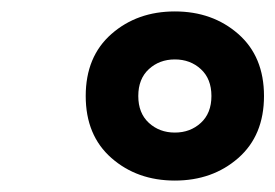

<svg xmlns="http://www.w3.org/2000/svg" viewBox="-20 -776 482 336"><path d="M286 -460Q220 -460 175 -499.5Q130 -539 130 -608Q130 -677 175 -716.5Q220 -756 286 -756Q352 -756 397 -716.5Q442 -677 442 -608Q442 -539 397 -499.5Q352 -460 286 -460ZM286 -544Q313 -544 331.5 -561Q350 -578 350 -608Q350 -638 331.5 -655Q313 -672 286 -672Q259 -672 240.5 -655Q222 -638 222 -608Q222 -578 240.5 -561Q259 -544 286 -544Z"/></svg>

Font: Kufam Black
Style: Italic
Weight: 900
Italic angle: -11°
Designer: Artur Schmal
Foundry: Original Type
Version: Version 1.301; ttfautohint (v1.8.3)